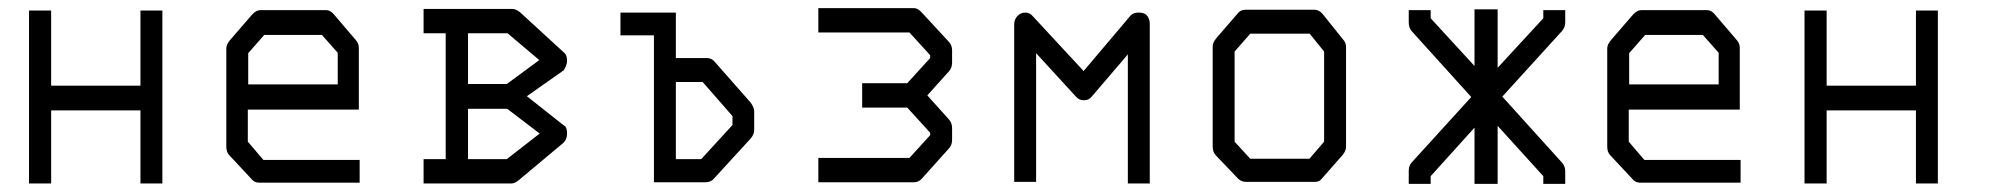

<svg xmlns="http://www.w3.org/2000/svg" viewBox="-20 -501 4900 473"><path d="M51.5 -475H106V-290H326V-475H380V-49H326V-229H106V-49H51.5Z M590.5 -231V-152L629 -107H866V-51H618.5Q607 -51 600.5 -59L544.5 -119Q537.5 -126.5 537.5 -140V-382Q537.5 -391 546.5 -402L601 -465Q611 -476 621 -476H784Q794 -476 803 -465L856 -403Q864 -394.5 864 -383V-231ZM591.5 -293H812V-371L773 -415H631L591.5 -370Z M1078 -109V-419H1023.5V-479H1242Q1251.5 -479 1262 -470L1370 -371Q1377 -365.5 1377 -351Q1377 -341.5 1369 -328L1278 -264L1369 -192Q1377 -188.5 1377 -172Q1377 -159 1369 -150L1259 -58Q1248.5 -49 1240 -49H1023.5V-109ZM1229.5 -233H1133V-109H1228.5L1309.5 -172ZM1228.5 -294 1308.5 -353 1230.5 -419H1133V-294Z M1591 -414H1508.5V-470H1645V-358H1721.5Q1733 -358 1740.5 -349L1829.5 -248Q1838 -235.5 1838 -227V-181Q1838 -170 1829.5 -160L1737 -59Q1729 -52 1718 -52H1591ZM1645 -109H1707.5L1784.5 -193V-215L1711 -299H1645Z M1996 -52V-112H2220.5L2271.5 -168V-174L2215 -236H2104V-296H2215L2271.5 -358V-365L2220.5 -421H1996V-481H2232Q2241 -481 2251 -470L2317.5 -398Q2325.5 -389.5 2325.5 -377V-346Q2325.5 -334 2317.5 -325L2264.5 -266L2317.5 -207Q2325.5 -198 2325.5 -186V-156Q2325.5 -143.5 2317.5 -135L2251 -61Q2243 -52 2232 -52Z M2532.5 -53H2478.5V-441Q2478.5 -453 2486.5 -461.5Q2494.5 -470 2505.5 -470Q2516.5 -470 2523.5 -462L2649.5 -326L2765.5 -463Q2772 -470 2785.5 -470Q2798 -470 2804.5 -464Q2812.5 -455.5 2812.5 -442V-49H2758.5V-367L2669.5 -263Q2663 -254 2649.5 -254Q2639 -254 2631.5 -262L2532.5 -370Z M3021.5 -374V-152L3060 -110H3206L3242 -152V-374L3206.5 -418H3060ZM2976.5 -407 3031 -470Q3037.5 -477 3049 -477H3218.5Q3229 -477 3238 -467L3288.5 -404Q3296 -396 3296 -385V-140Q3296 -129 3287.5 -119L3235.5 -60Q3230 -53 3220 -53H3216.5H3049Q3039 -53 3031 -60L2975.5 -118Q2967.5 -126 2967.5 -140V-387Q2967.5 -396 2976.5 -407Z M3612.5 -478H3669.5V-334L3782 -456V-476H3836V-446Q3836 -433.5 3827.5 -424L3681 -263L3827.5 -101Q3836 -91.5 3836 -80V-48H3782V-67L3669.5 -191V-48H3612.5V-186.5L3504.5 -67V-48H3450.5V-80Q3450.5 -93 3458 -101L3604.5 -262L3458 -424Q3450.5 -432 3450.5 -446V-476H3504.5V-456L3612.5 -338.5Z M3992.5 -231V-152L4031 -107H4268V-51H4020.5Q4009 -51 4002.5 -59L3946.5 -119Q3939.5 -126.5 3939.5 -140V-382Q3939.5 -391 3948.5 -402L4003 -465Q4013 -476 4023 -476H4186Q4196 -476 4205 -465L4258 -403Q4266 -394.5 4266 -383V-231ZM3993.5 -293H4214V-371L4175 -415H4033L3993.5 -370Z M4425.5 -475H4480V-290H4700V-475H4754V-49H4700V-229H4480V-49H4425.5Z"/></svg>

Font: 3270 Nerd Font Mono SemCond
Style: Regular
Weight: 400
Monospace: yes
Version: Version 3.0.1;Nerd Fonts 3.1.1